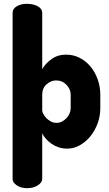

<svg xmlns="http://www.w3.org/2000/svg" viewBox="-20 -768 573 1005"><path d="M120 -748Q155 -748 178 -735Q201 -722 201 -701V-406Q217 -435 249.5 -458.5Q282 -482 326 -482Q364 -482 396.5 -465.5Q429 -449 453 -420.5Q477 -392 491 -353.5Q505 -315 505 -272V-202Q505 -160 491 -122Q477 -84 453 -54.5Q429 -25 397.5 -7.5Q366 10 331 10Q309 10 288.5 3.5Q268 -3 251 -14.5Q234 -26 221 -40.5Q208 -55 201 -70V169Q201 187 178 202Q155 217 122 217Q89 217 67.5 202Q46 187 46 169V-701Q46 -722 67.5 -735Q89 -748 120 -748ZM350 -272Q350 -301 328 -324Q306 -347 274 -347Q247 -347 224 -327Q201 -307 201 -272V-189Q201 -183 206.5 -172Q212 -161 222 -150.5Q232 -140 245.5 -132.5Q259 -125 276 -125Q291 -125 304 -131.5Q317 -138 327.5 -149Q338 -160 344 -173.5Q350 -187 350 -202Z"/></svg>

Font: AkaAcidDosis
Style: ExtraBold
Weight: 800
Designer: Edgar Tolentino, Pablo Impallari, Igino Marini, Aka-Acid
Foundry: Edgar Tolentino, Pablo Impallari, Igino Marini, Aka-Acid
Version: Version 1.007